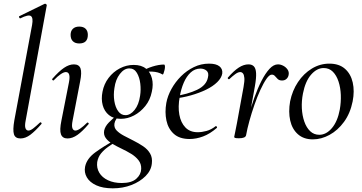

<svg xmlns="http://www.w3.org/2000/svg" viewBox="-20 -746 1972 1047"><path d="M92 9Q63 9 56 -14Q49 -37 58 -89L155 -610Q162 -649 148.5 -658.5Q135 -668 91 -646Q87 -645 84.5 -651Q82 -657 86 -658L223 -725Q228 -727 232 -723Q236 -719 235 -717L120 -89Q114 -59 119 -46.5Q124 -34 135 -34Q146 -34 161.5 -46Q177 -58 197 -77Q201 -81 205 -77Q209 -73 205 -69Q173 -32 146 -11.5Q119 9 92 9Z M348 9Q321 9 312.5 -13.5Q304 -36 315 -89L356 -297Q367 -353 339 -353Q328 -353 311 -341.5Q294 -330 274 -309Q271 -305 266.5 -309.5Q262 -314 266 -317Q301 -357 329 -376Q357 -395 383 -395Q411 -395 419 -373Q427 -351 417 -302L376 -89Q370 -59 375 -46.5Q380 -34 391 -34Q402 -34 418.5 -45.5Q435 -57 454 -76Q458 -80 462 -75.5Q466 -71 462 -68Q430 -30 402.5 -10.5Q375 9 348 9ZM412 -509Q390 -509 377.5 -521Q365 -533 365 -556Q365 -577 377.5 -589Q390 -601 412 -601Q435 -601 447 -589Q459 -577 459 -556Q459 -509 412 -509Z M595 281Q541 281 505 264.5Q469 248 453.5 221Q438 194 444 163Q453 119 499.5 85Q546 51 607 18L614 26Q592 39 569.5 55Q547 71 531 90.5Q515 110 510 138Q506 170 521.5 196Q537 222 569 237Q601 252 644 252Q697 252 723 229Q749 206 750 175Q751 148 735.5 128Q720 108 695.5 93Q671 78 643.5 65Q616 52 592.5 38Q569 24 556.5 6.5Q544 -11 548 -34Q553 -57 573.5 -78Q594 -99 624 -123L634 -115Q623 -110 614.5 -97.5Q606 -85 604 -72Q601 -50 616 -34.5Q631 -19 655.5 -6Q680 7 708 21Q736 35 760.5 51.5Q785 68 798.5 91Q812 114 808 146Q804 184 773.5 214.5Q743 245 696.5 263Q650 281 595 281ZM639 -98Q599 -98 574 -118.5Q549 -139 540 -172.5Q531 -206 539 -246Q547 -288 572 -321Q597 -354 633 -373Q669 -392 709 -392Q751 -392 775.5 -372Q800 -352 808.5 -319Q817 -286 808 -246Q799 -201 772.5 -168Q746 -135 711 -116.5Q676 -98 639 -98ZM664 -118Q691 -118 714 -146.5Q737 -175 744 -224Q749 -256 745 -290Q741 -324 726.5 -348.5Q712 -373 685 -373Q657 -373 633.5 -342.5Q610 -312 604 -266Q598 -229 603.5 -195Q609 -161 624.5 -139.5Q640 -118 664 -118ZM747 -346 746 -353Q776 -372 811 -383Q846 -394 874 -394Q879 -394 879.5 -385Q880 -376 877.5 -365Q875 -354 872 -346Q869 -338 866 -340Q843 -354 809.5 -355.5Q776 -357 747 -346Z M1014 12Q959 12 928 -16Q897 -44 887.5 -89Q878 -134 887 -185Q894 -223 915 -261Q936 -299 967 -330Q998 -361 1037 -380Q1076 -399 1120 -399Q1158 -399 1176.5 -384.5Q1195 -370 1192 -345Q1188 -321 1164.5 -298Q1141 -275 1104 -257Q1067 -239 1021 -226Q975 -213 927 -208L929 -221Q1004 -232 1055 -256.5Q1106 -281 1114 -324Q1120 -349 1106.5 -360.5Q1093 -372 1073 -372Q1043 -372 1020 -351Q997 -330 982 -295Q967 -260 960 -218Q950 -164 958 -120.5Q966 -77 991 -51Q1016 -25 1058 -25Q1081 -25 1106.5 -32Q1132 -39 1156 -58Q1158 -60 1161.5 -56Q1165 -52 1163 -49Q1125 -16 1087.5 -2Q1050 12 1014 12Z M1322 -9 1312 -10Q1321 -57 1335 -110Q1349 -163 1367 -213.5Q1385 -264 1406 -305Q1427 -346 1449.5 -370.5Q1472 -395 1496 -395Q1510 -395 1524.5 -387.5Q1539 -380 1548 -367Q1557 -354 1554 -338Q1552 -325 1542.5 -316Q1533 -307 1518 -307Q1503 -307 1494.5 -315Q1486 -323 1479.5 -331Q1473 -339 1462 -339Q1449 -339 1433 -316Q1417 -293 1400 -256Q1383 -219 1367.5 -174.5Q1352 -130 1340 -86.5Q1328 -43 1322 -9ZM1283 8Q1267 8 1262 6Q1257 4 1257 1Q1257 -2 1262.5 -26Q1268 -50 1272 -74L1308 -271Q1314 -304 1312.5 -321Q1311 -338 1305 -345.5Q1299 -353 1290 -353Q1278 -353 1262.5 -341.5Q1247 -330 1231 -315Q1228 -312 1224 -316Q1220 -320 1223 -323Q1255 -360 1282 -377.5Q1309 -395 1335 -395Q1354 -395 1364.5 -384Q1375 -373 1376.5 -347Q1378 -321 1370 -276L1322 -9Q1319 8 1283 8Z M1686 14Q1636 14 1604.5 -14Q1573 -42 1562.5 -89Q1552 -136 1562 -193Q1574 -252 1605 -298.5Q1636 -345 1680.5 -372Q1725 -399 1776 -399Q1829 -399 1861 -371Q1893 -343 1903.5 -296Q1914 -249 1903 -193Q1890 -128 1856 -81.5Q1822 -35 1777 -10.5Q1732 14 1686 14ZM1721 -11Q1759 -11 1790 -47.5Q1821 -84 1833 -149Q1840 -189 1838.5 -228.5Q1837 -268 1826 -301.5Q1815 -335 1795 -355Q1775 -375 1745 -375Q1708 -375 1676.5 -339Q1645 -303 1632 -236Q1624 -195 1626 -155.5Q1628 -116 1639.5 -83Q1651 -50 1671.5 -30.5Q1692 -11 1721 -11Z"/></svg>

Font: Cormorant Light Medium
Style: Italic
Weight: 500
Italic angle: -10°
Version: Version 4.000